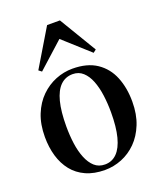

<svg xmlns="http://www.w3.org/2000/svg" viewBox="-143 -857 800 958"><g transform="rotate(-20 257.0 -378.0)"><path d="M21.5 -245.5Q21.5 -313 42.2 -364.2Q63 -415.5 98.2 -450Q133.5 -484.5 177 -502Q220.5 -519.5 266.5 -519.5Q345 -519.5 395 -485.8Q445 -452 468.5 -394Q492 -336 492 -263Q492 -195.5 471.2 -144Q450.5 -92.5 416 -58Q381.5 -23.5 338 -6Q294.5 11.5 248.5 11.5Q190.5 11.5 147.5 -8Q104.5 -27.5 76.8 -62.2Q49 -97 35.2 -144Q21.5 -191 21.5 -245.5ZM257.5 -14.5Q295 -14.5 321 -40.8Q347 -67 360.5 -119Q374 -171 374 -249.5Q374 -296.5 368 -340.5Q362 -384.5 348.5 -418.8Q335 -453 312.8 -473.2Q290.5 -493.5 258.5 -493.5Q220 -493.5 193.5 -467.8Q167 -442 153.5 -390Q140 -338 140 -258.5Q140 -211 146 -167.2Q152 -123.5 166 -89Q180 -54.5 202.2 -34.5Q224.5 -14.5 257.5 -14.5ZM120 -557.5 104.5 -569.5 223 -767H291L409.5 -569.5L394 -557.5L257 -681Z"/></g></svg>

Font: Merriweather 144pt Medium
Style: Regular
Weight: 500
Version: Version 2.100